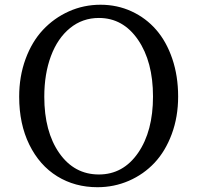

<svg xmlns="http://www.w3.org/2000/svg" viewBox="-20 -762 824 802"><path d="M387.2 20Q293 20 219 -25.6Q145 -71.3 102.5 -157.7Q60.1 -244.1 60.1 -357.9Q60.1 -442.9 86.7 -515.4Q113.3 -587.9 159.4 -637.2Q205.6 -686.5 267.6 -714.4Q329.6 -742.2 399.9 -742.2Q469.7 -742.2 529.5 -714.6Q589.4 -687 632.3 -637.7Q675.3 -588.4 699.7 -516.4Q724.1 -444.3 724.1 -358.9Q724.1 -273.9 697.5 -202.1Q670.9 -130.4 625.5 -82Q580.1 -33.7 518.3 -6.8Q456.5 20 387.2 20ZM393.1 -687Q324.7 -687 272.7 -644.8Q220.7 -602.5 192.9 -528.1Q165 -453.6 165 -357.9Q165 -212.4 227.5 -122.8Q290 -33.2 393.1 -33.2Q494.6 -33.2 556.9 -123.5Q619.1 -213.9 619.1 -358.9Q619.1 -504.4 556.6 -595.7Q494.1 -687 393.1 -687Z"/></svg>

Font: Amethysta
Style: Regular
Weight: 400
Designer: Konstantin Vinogradov, Alexei Vanyashin
Foundry: Cyreal (www.cyreal.org)
Version: Version 1.002